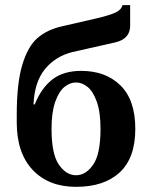

<svg xmlns="http://www.w3.org/2000/svg" viewBox="-20 -715 585 745"><path d="M45 -240V-270Q45 -392 66.5 -463.5Q88 -535 125.5 -567.5Q163 -600 221 -613L360 -645Q406 -656 428.5 -666.5Q451 -677 455 -695H485V-615Q485 -563 425 -550L261 -513Q196 -497 155 -447.5Q114 -398 110 -310H115Q140 -373 183 -406.5Q226 -440 295 -440Q390 -440 447.5 -383.5Q505 -327 505 -215Q505 -102 444.5 -46Q384 10 275 10Q169 10 107 -55.5Q45 -121 45 -240ZM370 -215Q370 -280 355.5 -320.5Q341 -361 319.5 -378Q298 -395 275 -395Q252 -395 230.5 -378Q209 -361 194.5 -320.5Q180 -280 180 -215Q180 -117 208.5 -76Q237 -35 275 -35Q313 -35 341.5 -76Q370 -117 370 -215Z"/></svg>

Font: Philosopher
Style: Bold
Weight: 700
Designer: Jovanny Lemonad
Foundry: Jovanny Lemonad
Version: Version 2.000